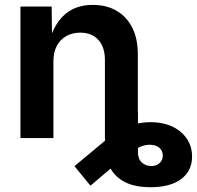

<svg xmlns="http://www.w3.org/2000/svg" viewBox="-20 -573 817 797"><path d="M605.5 204.1Q538.6 204.1 496.8 181.9Q455.1 159.7 435.5 120.1Q416 80.6 416 29.3V-106.9H552.7V59.1Q552.7 86.9 568.8 101.6Q585 116.2 607.9 116.2Q628.9 116.2 642.3 104.2Q655.8 92.3 655.8 72.8Q655.8 55.2 644 42.7Q632.3 30.3 608.9 28.3Q593.3 26.9 577.6 31Q562 35.2 543.5 45.9Q524.9 56.6 499.5 75.7L355.5 197.8L289.1 116.7L425.3 3.4Q461.4 -26.9 507.6 -46.4Q553.7 -65.9 603 -65.9Q682.1 -65.9 729.7 -25.9Q777.3 14.2 777.3 77.1Q777.3 136.2 732.2 170.2Q687 204.1 605.5 204.1ZM201.7 -317.9V0H64.9V-545.9H194.3L196.3 -410.2H187Q209 -480 253.2 -516.4Q297.4 -552.7 365.2 -552.7Q421.9 -552.7 463.9 -528.3Q505.9 -503.9 529.1 -458Q552.2 -412.1 552.2 -347.2V0H415.5V-324.7Q415.5 -377.4 388.2 -407.5Q360.8 -437.5 313 -437.5Q280.8 -437.5 255.4 -423.3Q230 -409.2 215.8 -382.6Q201.7 -356 201.7 -317.9Z"/></svg>

Font: Inter
Style: 650
Weight: 650
Designer: Rasmus Andersson
Foundry: rsms
Version: Version 4.001;git-66647c0bb